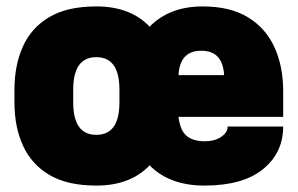

<svg xmlns="http://www.w3.org/2000/svg" viewBox="-20 -564 927 598"><path d="M617 14Q508 14 446 -49Q386 14 280 14Q191 14 135 -18.5Q79 -51 52 -109.5Q25 -168 25 -245V-285Q25 -360 51 -418.5Q77 -477 133 -510.5Q189 -544 280 -544Q386 -544 446 -481Q508 -544 611 -544Q697 -544 752.5 -510Q808 -476 835 -416.5Q862 -357 862 -280V-200H536Q541 -158 561 -141Q581 -124 618 -124Q648 -124 668.5 -137.5Q689 -151 689 -170H862Q862 -88 799 -37Q736 14 617 14ZM280 -144Q352 -144 352 -245V-285Q352 -386 280 -386Q208 -386 208 -285V-245Q208 -144 280 -144ZM678 -330Q674 -406 607 -406Q540 -406 536 -330Z"/></svg>

Font: Tanohe Sans Black
Style: Regular
Weight: 900
Designer: Village Type and Design LLC & Cristiano Sobral
Foundry: Cooper Hewitt Smithsonian Design Museum
Version: Version 1.00;March 11, 2020;FontCreator 12.0.0.2522 64-bit; 